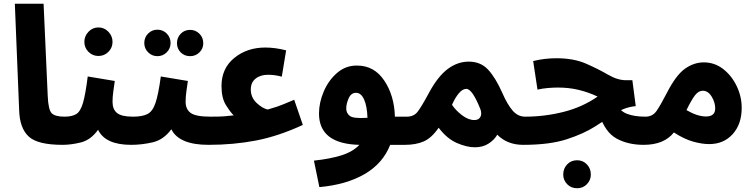

<svg xmlns="http://www.w3.org/2000/svg" viewBox="-20 -766 4017 1022"><path d="M313 5Q398 5 398 -72Q398 -102 380 -123.5Q362 -145 323 -145Q273 -145 255 -163.5Q237 -182 234 -256L212 -746H59L82 -178Q85 -84 132.5 -39.5Q180 5 313 5Z M763 -72Q763 -102 745 -123.5Q727 -145 688 -145Q627 -145 603 -164.5Q579 -184 579 -224Q579 -252 583.5 -282Q588 -312 591 -335L447 -359Q435 -263 421.5 -217.5Q408 -172 385.5 -158.5Q363 -145 323 -145L313 5Q359 5 411 -8Q463 -21 502 -75Q541 5 678 5Q763 5 763 -72ZM504 -468Q535 -468 557 -490Q579 -512 579 -543Q579 -574 557 -597Q535 -620 504 -620Q473 -620 451 -597Q429 -574 429 -543Q429 -512 451 -490Q473 -468 504 -468Z M1174 -72Q1174 -102 1156.5 -123.5Q1139 -145 1100 -145Q1023 -145 995.5 -164.5Q968 -184 968 -224Q968 -252 972.5 -282.5Q977 -313 980 -335L836 -359Q823 -263 807.5 -217.5Q792 -172 764 -158.5Q736 -145 688 -145L678 5Q735 5 793 -8.5Q851 -22 892 -78Q933 5 1090 5Q1174 5 1174 -72ZM818 -467Q847 -467 867.5 -487.5Q888 -508 888 -537Q888 -567 867.5 -587.5Q847 -608 818 -608Q789 -608 768.5 -587.5Q748 -567 748 -537Q748 -508 768.5 -487.5Q789 -467 818 -467ZM992 -467Q1021 -467 1041.5 -487Q1062 -507 1062 -536Q1062 -566 1041.5 -586.5Q1021 -607 992 -607Q962 -607 942 -586.5Q922 -566 922 -536Q922 -507 942 -487Q962 -467 992 -467Z M1089 5Q1223 5 1342.5 -18Q1462 -41 1592 -101L1546 -235Q1481 -207 1455.5 -198.5Q1430 -190 1405 -183Q1377 -189 1346 -218Q1315 -247 1315 -290Q1315 -327 1340.5 -347.5Q1366 -368 1407 -368Q1443 -368 1480 -358L1503 -498Q1445 -513 1392 -513Q1295 -513 1227 -457.5Q1159 -402 1159 -308Q1159 -244 1183 -206Q1207 -168 1224 -152Q1199 -149 1175.5 -147Q1152 -145 1099 -145Z M2136 5Q2221 5 2221 -72Q2221 -102 2203 -123.5Q2185 -145 2146 -145H2082Q2079 -257 2025.5 -337Q1972 -417 1881 -417Q1821 -418 1775 -378.5Q1729 -339 1703.5 -279.5Q1678 -220 1678 -162Q1678 0 1893 5Q1858 42 1797 61Q1736 80 1651 89L1680 230Q1824 217 1921 160.5Q2018 104 2057 5ZM1823 -188Q1823 -214 1836 -243Q1849 -272 1875 -272Q1902 -272 1918 -236.5Q1934 -201 1936 -139Q1861 -134 1842 -149Q1823 -164 1823 -188Z M2765 5Q2806 5 2828 -16.5Q2850 -38 2850 -72Q2850 -102 2832 -123.5Q2814 -145 2775 -145Q2737 -145 2709 -177Q2681 -209 2654 -271Q2617 -354 2577.5 -396Q2538 -438 2475 -438Q2416 -438 2363.5 -399Q2311 -360 2264 -273Q2222 -195 2202 -170Q2182 -145 2146 -145L2136 5Q2193 5 2235 -13Q2277 -31 2315 -86Q2359 -28 2411.5 -5Q2464 18 2508 18Q2549 18 2579.5 -1Q2610 -20 2627 -49Q2680 5 2765 5ZM2386 -208Q2402 -245 2422 -269Q2442 -293 2462 -293Q2494 -293 2537 -185Q2546 -160 2537 -143.5Q2528 -127 2505 -127Q2473 -127 2439.5 -152.5Q2406 -178 2386 -208Z M3406 5Q3491 5 3491 -72Q3491 -102 3473 -123.5Q3455 -145 3416 -145Q3356 -145 3316.5 -160.5Q3277 -176 3255 -222L3170 -157Q3201 -62 3262 -28.5Q3323 5 3406 5ZM2765 5Q2905 5 2996 -24.5Q3087 -54 3148 -93Q3209 -132 3258 -164Q3307 -196 3364 -201L3346 -339H3312Q3267 -339 3216.5 -368.5Q3166 -398 3100 -427Q3034 -456 2942 -456Q2877 -456 2818 -441L2841 -289Q2867 -295 2896 -297.5Q2925 -300 2950 -300Q3009 -300 3060.5 -287.5Q3112 -275 3161 -252Q3081 -196 2980 -170.5Q2879 -145 2775 -145ZM3052 236Q3083 236 3104 214.5Q3125 193 3125 163Q3125 131 3104 109Q3083 87 3052 87Q3020 87 2999 109Q2978 131 2978 163Q2978 193 2999 214.5Q3020 236 3052 236Z M3755 1Q3832 1 3880 -52Q3928 -105 3928 -192Q3928 -252 3901.5 -307.5Q3875 -363 3829.5 -398.5Q3784 -434 3726 -434Q3674 -434 3626.5 -400.5Q3579 -367 3531 -274Q3495 -204 3474 -174.5Q3453 -145 3416 -145L3406 5Q3515 5 3567 -61Q3621 -26 3668.5 -12.5Q3716 1 3755 1ZM3721 -283Q3749 -283 3768 -252Q3787 -221 3787 -189Q3787 -146 3738 -146Q3692 -146 3634 -180Q3661 -235 3679.5 -259Q3698 -283 3721 -283Z"/></svg>

Font: Noto Sans Arabic SemiCondensed Extra
Style: Regular
Weight: 800
Width: 4
Designer: Nadine Chahine - Monotype Design Team
Foundry: Monotype Imaging Inc.
Version: Version 1.902